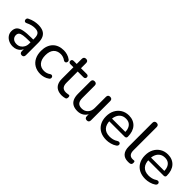

<svg xmlns="http://www.w3.org/2000/svg" viewBox="198 -1796 2890 2890"><g transform="rotate(45 1643.0 -351.5)"><path d="M228 9Q178 9 137.5 -11Q97 -31 74.5 -65Q52 -99 52 -141Q52 -195 79 -226Q106 -257 170 -270.5Q234 -284 342 -284H389V-226H344Q267 -226 222.5 -219Q178 -212 160 -194.5Q142 -177 142 -146Q142 -107 169.5 -82Q197 -57 245 -57Q283 -57 312 -75.5Q341 -94 358 -125.5Q375 -157 375 -198V-313Q375 -372 351 -398.5Q327 -425 270 -425Q237 -425 202 -416Q167 -407 129 -388Q114 -381 103 -383.5Q92 -386 85.5 -395.5Q79 -405 78.5 -416.5Q78 -428 83.5 -439Q89 -450 103 -455Q147 -477 190.5 -486.5Q234 -496 272 -496Q337 -496 379 -475.5Q421 -455 442 -412.5Q463 -370 463 -304V-40Q463 -17 452 -5Q441 7 420 7Q400 7 388.5 -5Q377 -17 377 -40V-111H386Q378 -74 356 -47Q334 -20 301.5 -5.5Q269 9 228 9Z M817 9Q743 9 689 -22.5Q635 -54 606 -111.5Q577 -169 577 -247Q577 -305 593.5 -351Q610 -397 641 -429.5Q672 -462 716.5 -479Q761 -496 817 -496Q852 -496 891 -485Q930 -474 963 -449Q974 -441 977 -430.5Q980 -420 977.5 -409Q975 -398 967.5 -390.5Q960 -383 948.5 -382Q937 -381 924 -389Q900 -407 873.5 -415Q847 -423 823 -423Q786 -423 757.5 -411Q729 -399 709.5 -376.5Q690 -354 680 -321.5Q670 -289 670 -246Q670 -161 710 -112.5Q750 -64 823 -64Q847 -64 873 -71.5Q899 -79 924 -97Q937 -105 948 -103.5Q959 -102 966.5 -94.5Q974 -87 976 -76.5Q978 -66 974.5 -55Q971 -44 960 -37Q928 -13 890 -2Q852 9 817 9Z M1274 9Q1215 9 1175.5 -12Q1136 -33 1116.5 -73Q1097 -113 1097 -171V-417H1033Q1015 -417 1005 -426.5Q995 -436 995 -452Q995 -469 1005 -478Q1015 -487 1033 -487H1097V-596Q1097 -619 1109 -630.5Q1121 -642 1143 -642Q1165 -642 1176.5 -630.5Q1188 -619 1188 -596V-487H1309Q1328 -487 1338 -478Q1348 -469 1348 -452Q1348 -436 1338 -426.5Q1328 -417 1309 -417H1188V-179Q1188 -124 1211 -96Q1234 -68 1287 -68Q1306 -68 1319 -71.5Q1332 -75 1342 -75Q1351 -76 1357.5 -69Q1364 -62 1364 -43Q1364 -29 1359.5 -17.5Q1355 -6 1342 -2Q1330 2 1310 5.5Q1290 9 1274 9Z M1604 9Q1545 9 1505.5 -13Q1466 -35 1447 -78Q1428 -121 1428 -186V-448Q1428 -471 1439.5 -482.5Q1451 -494 1473 -494Q1495 -494 1507 -482.5Q1519 -471 1519 -448V-186Q1519 -124 1544 -94.5Q1569 -65 1623 -65Q1683 -65 1720.5 -105Q1758 -145 1758 -211V-448Q1758 -471 1769.5 -482.5Q1781 -494 1803 -494Q1825 -494 1837 -482.5Q1849 -471 1849 -448V-40Q1849 7 1805 7Q1783 7 1771.5 -5Q1760 -17 1760 -40V-127L1773 -110Q1753 -52 1708.5 -21.5Q1664 9 1604 9Z M2220 9Q2141 9 2084.5 -21.5Q2028 -52 1997 -108.5Q1966 -165 1966 -242Q1966 -318 1996.5 -375Q2027 -432 2080.5 -464Q2134 -496 2203 -496Q2252 -496 2291.5 -479.5Q2331 -463 2359 -432Q2387 -401 2401.5 -356.5Q2416 -312 2416 -256Q2416 -240 2406.5 -231.5Q2397 -223 2379 -223H2037V-281H2356L2339 -267Q2339 -319 2323.5 -355.5Q2308 -392 2278.5 -411Q2249 -430 2205 -430Q2157 -430 2123 -407.5Q2089 -385 2071 -344.5Q2053 -304 2053 -251V-245Q2053 -155 2096 -109Q2139 -63 2220 -63Q2252 -63 2285.5 -71Q2319 -79 2350 -100Q2365 -109 2377.5 -108.5Q2390 -108 2398 -100.5Q2406 -93 2408 -82.5Q2410 -72 2405 -60Q2400 -48 2386 -39Q2353 -16 2307.5 -3.5Q2262 9 2220 9Z M2682 9Q2607 9 2568 -35.5Q2529 -80 2529 -164V-666Q2529 -689 2541 -700.5Q2553 -712 2574 -712Q2596 -712 2608 -700.5Q2620 -689 2620 -666V-171Q2620 -119 2641.5 -93.5Q2663 -68 2703 -68Q2712 -68 2719 -68.5Q2726 -69 2733 -70Q2744 -71 2749 -64Q2754 -57 2754 -36Q2754 -17 2745.5 -6.5Q2737 4 2718 7Q2709 8 2700 8.5Q2691 9 2682 9Z M3050 9Q2971 9 2914.5 -21.5Q2858 -52 2827 -108.5Q2796 -165 2796 -242Q2796 -318 2826.5 -375Q2857 -432 2910.5 -464Q2964 -496 3033 -496Q3082 -496 3121.5 -479.5Q3161 -463 3189 -432Q3217 -401 3231.5 -356.5Q3246 -312 3246 -256Q3246 -240 3236.5 -231.5Q3227 -223 3209 -223H2867V-281H3186L3169 -267Q3169 -319 3153.5 -355.5Q3138 -392 3108.5 -411Q3079 -430 3035 -430Q2987 -430 2953 -407.5Q2919 -385 2901 -344.5Q2883 -304 2883 -251V-245Q2883 -155 2926 -109Q2969 -63 3050 -63Q3082 -63 3115.5 -71Q3149 -79 3180 -100Q3195 -109 3207.5 -108.5Q3220 -108 3228 -100.5Q3236 -93 3238 -82.5Q3240 -72 3235 -60Q3230 -48 3216 -39Q3183 -16 3137.5 -3.5Q3092 9 3050 9Z"/></g></svg>

Font: Nunito ExtraLight Medium
Style: Regular
Weight: 500
Version: Version 3.602